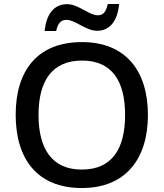

<svg xmlns="http://www.w3.org/2000/svg" viewBox="-20 -937 824 967"><path d="M205 -781H263C272 -820 286 -837 315 -837C359 -837 413 -782 469 -782C533 -782 572 -831 580 -917H523C514 -877 500 -860 472 -860C429 -860 375 -916 318 -916C253 -916 213 -867 205 -781ZM725 -358C725 -580 613 -725 393 -725C166 -725 59 -579 59 -359C59 -138 166 10 392 10C613 10 725 -137 725 -358ZM174 -358C174 -529 242 -632 393 -632C544 -632 610 -529 610 -358C610 -187 544 -83 392 -83C242 -83 174 -187 174 -358Z"/></svg>

Font: Noto Sans Lao UI Med
Style: Regular
Weight: 500
Designer: Monotype Design Team
Foundry: Monotype Imaging Inc.
Version: Version 2.000